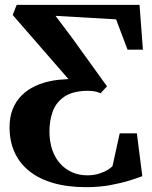

<svg xmlns="http://www.w3.org/2000/svg" viewBox="-20 -763 629 794"><path d="M337 11Q258.5 11 199 -6.5Q139.5 -24 99.5 -56.8Q59.5 -89.5 39.5 -135Q19.5 -180.5 19.5 -236.5Q19.5 -279 32.5 -311.5Q45.5 -344 69 -367.8Q92.5 -391.5 124.8 -406.8Q157 -422 195.5 -429Q211.5 -432 228.5 -433.5Q245.5 -435 263 -436L32.5 -701L49 -743H557L571 -557.5H507.5L460 -683L209.5 -697.5L274 -612L422.5 -406L395.5 -377Q384 -383 371.2 -385.2Q358.5 -387.5 341 -387.5Q280 -386.5 245.8 -363Q211.5 -339.5 198 -301.8Q184.5 -264 184.5 -220Q184.5 -177.5 196 -143.8Q207.5 -110 228.8 -86.5Q250 -63 278.5 -50.5Q307 -38 341 -38Q368.5 -38 390.2 -45Q412 -52 426.2 -61Q440.5 -70 445.5 -77L475 -211.5H546L568.5 -34.5Q553 -28.5 518.8 -17.5Q484.5 -6.5 437.8 2.2Q391 11 337 11Z"/></svg>

Font: Merriweather 72pt
Style: Bold
Weight: 700
Version: Version 2.100